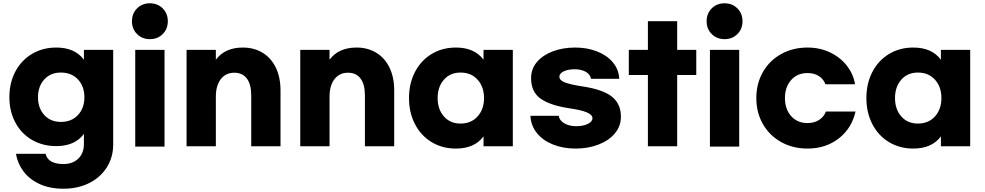

<svg xmlns="http://www.w3.org/2000/svg" viewBox="-20 -799 5984 1167"><path d="M77 136H257Q272 198 366 198Q422 198 456 165Q490 132 490 77V15Q435 89 322 89Q239 89 174 51Q109 13 73 -55Q37 -123 37 -208Q37 -295 73 -363.5Q109 -432 174 -471Q239 -510 322 -510Q435 -510 490 -436V-496H668V79Q668 157 629 218.5Q590 280 521.5 314Q453 348 366 348Q282 348 220.5 319.5Q159 291 123 243Q87 195 77 136ZM493 -208Q493 -274 454 -316Q415 -358 350 -358Q287 -358 249 -316Q211 -274 211 -208Q211 -142 249 -100Q287 -58 350 -58Q415 -58 454 -100Q493 -142 493 -208Z M1000 -670Q1000 -623 969 -592Q938 -561 891 -561Q844 -561 813 -592Q782 -623 782 -670Q782 -717 813 -748Q844 -779 891 -779Q938 -779 969 -748Q1000 -717 1000 -670ZM980 92H802V-496H980Z M1114 -496H1292V-436Q1347 -510 1456 -510Q1524 -510 1576 -478.5Q1628 -447 1656.5 -388Q1685 -329 1685 -249V90H1507V-219Q1507 -286 1480.5 -321.5Q1454 -357 1404 -357Q1352 -357 1322 -318Q1292 -279 1292 -211V90H1114Z M1805 -496H1983V-436Q2038 -510 2147 -510Q2215 -510 2267 -478.5Q2319 -447 2347.5 -388Q2376 -329 2376 -249V90H2198V-219Q2198 -286 2171.5 -321.5Q2145 -357 2095 -357Q2043 -357 2013 -318Q1983 -279 1983 -211V90H1805Z M2466 -203Q2466 -291 2502 -361Q2538 -431 2603 -470.5Q2668 -510 2751 -510Q2864 -510 2919 -436V-496H3097V90H2919V30Q2864 104 2751 104Q2668 104 2603 64.5Q2538 25 2502 -45Q2466 -115 2466 -203ZM2922 -203Q2922 -271 2883 -314.5Q2844 -358 2779 -358Q2716 -358 2678 -314.5Q2640 -271 2640 -203Q2640 -135 2678 -91.5Q2716 -48 2779 -48Q2844 -48 2883 -91.5Q2922 -135 2922 -203Z M3744 -320H3572Q3568 -347 3540.5 -362.5Q3513 -378 3473 -378Q3433 -378 3406.5 -365.5Q3380 -353 3380 -333Q3380 -312 3411 -299Q3442 -286 3519 -274Q3646 -255 3700 -211Q3754 -167 3754 -90Q3754 -32 3717 12Q3680 56 3617 80Q3554 104 3479 104Q3403 104 3341.5 79.5Q3280 55 3243.5 10Q3207 -35 3204 -95H3376Q3380 -67 3410 -49.5Q3440 -32 3482 -32Q3525 -32 3553 -46Q3581 -60 3581 -80Q3581 -101 3548 -115.5Q3515 -130 3440 -141Q3325 -158 3266.5 -199Q3208 -240 3208 -324Q3208 -380 3243.5 -422Q3279 -464 3340 -487Q3401 -510 3476 -510Q3549 -510 3609 -486.5Q3669 -463 3705 -420Q3741 -377 3744 -320Z M4212 -343H4096V90H3918V-343H3802V-496H3918V-670H4096V-496H4212Z M4493 -670Q4493 -623 4462 -592Q4431 -561 4384 -561Q4337 -561 4306 -592Q4275 -623 4275 -670Q4275 -717 4306 -748Q4337 -779 4384 -779Q4431 -779 4462 -748Q4493 -717 4493 -670ZM4473 92H4295V-496H4473Z M4888 104Q4799 104 4728 64.5Q4657 25 4617 -45Q4577 -115 4577 -203Q4577 -291 4617 -361Q4657 -431 4728 -470.5Q4799 -510 4888 -510Q4963 -510 5025 -480.5Q5087 -451 5127 -400Q5167 -349 5177 -287H4997Q4986 -318 4957.5 -336.5Q4929 -355 4888 -355Q4826 -355 4788.5 -312.5Q4751 -270 4751 -203Q4751 -136 4788.5 -93.5Q4826 -51 4888 -51Q4929 -51 4958.5 -70Q4988 -89 5000 -121H5180Q5157 -19 5078 42.5Q4999 104 4888 104Z M5246 -203Q5246 -291 5282 -361Q5318 -431 5383 -470.5Q5448 -510 5531 -510Q5644 -510 5699 -436V-496H5877V90H5699V30Q5644 104 5531 104Q5448 104 5383 64.5Q5318 25 5282 -45Q5246 -115 5246 -203ZM5702 -203Q5702 -271 5663 -314.5Q5624 -358 5559 -358Q5496 -358 5458 -314.5Q5420 -271 5420 -203Q5420 -135 5458 -91.5Q5496 -48 5559 -48Q5624 -48 5663 -91.5Q5702 -135 5702 -203Z"/></svg>

Font: Gmarket Sans TTF Bold
Style: Regular
Weight: 700
Designer: Creative Director : Sungho Lee; Art Director : Kiwoong Choi; Project Manager : Sori Yang, Jongwook Yoon; Font Designer :
Foundry: Sandoll Inc.
Version: Version 1.000;hotconv 1.0.109;makeotfexe 2.5.65596